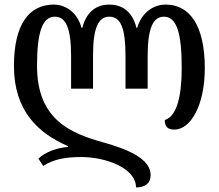

<svg xmlns="http://www.w3.org/2000/svg" viewBox="-20 -568 957 840"><path d="M705 -548C661 -548 603 -523 580 -446H577C558 -523 509 -548 458 -548C408 -548 360 -523 340 -446H337C315 -523 258 -548 216 -548C105 -548 41 -459 41 -279C41 -82 149 16 277 71V75C233 78 179 96 148 126L169 158C215 128 268 119 336 119C440 119 575 166 575 252C614 252 639 235 639 198C639 127 540 85 432 55C292 16 142 -43 142 -279C142 -424 164 -495 220 -495C270 -495 291 -441 291 -322V-180H387V-325C387 -443 409 -495 458 -495C509 -495 529 -443 529 -325V-180H626V-322C626 -441 648 -495 697 -495C753 -495 775 -424 775 -270C775 -149 754 -59 701 -43C701 -15 713 -1 742 -1C815 -1 876 -108 876 -270C876 -459 808 -548 705 -548Z"/></svg>

Font: Noto Serif Georgian ExtraCondensed Medium
Style: Regular
Weight: 500
Width: 2
Designer: Monotype Design Team, Akaki Razmadze
Foundry: Google LLC
Version: Version 2.003